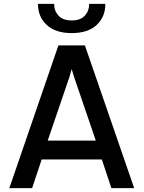

<svg xmlns="http://www.w3.org/2000/svg" viewBox="-20 -966 737 986"><path d="M28 0 280 -733H416L669 0H552L503 -147H194L145 0ZM225 -244H472L361 -569L348 -611L336 -569ZM348 -796Q266 -796 220.5 -837.5Q175 -879 175 -946H258Q258 -910 280.5 -885.5Q303 -861 348 -861Q393 -861 415.5 -885.5Q438 -910 438 -946H521Q521 -879 476 -837.5Q431 -796 348 -796Z"/></svg>

Font: Kreadon Light
Style: Bold
Weight: 600
Designer: Reiya WATANABE
Foundry: StudioGnu
Version: Version 1.003; ttfautohint (v1.8.4.7-5d5b);gftools[0.9.32]